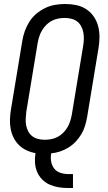

<svg xmlns="http://www.w3.org/2000/svg" viewBox="-20 -763 540 963"><path d="M321 180Q296 180 272.5 176Q249 172 228 162.5Q207 153 191 136.5Q175 120 166 98.5Q157 77 155.5 53Q154 29 158 5Q135 1 113.5 -9Q92 -19 75.5 -35Q59 -51 48.5 -72Q38 -93 33.5 -116.5Q29 -140 30 -165Q31 -190 35 -214L92 -559Q96 -584 105 -608.5Q114 -633 128 -655Q142 -677 163 -694.5Q184 -712 207 -723Q230 -734 255.5 -738.5Q281 -743 306 -743Q335 -743 362 -737.5Q389 -732 411.5 -717.5Q434 -703 449.5 -681Q465 -659 472 -632.5Q479 -606 479 -577.5Q479 -549 474 -521L417 -176Q413 -154 406.5 -132Q400 -110 388 -90Q376 -70 359.5 -52.5Q343 -35 322.5 -22.5Q302 -10 280.5 -3Q259 4 237 6Q233 27 236.5 47Q240 67 251.5 82Q263 97 282 103.5Q301 110 321 110H346V180ZM204 -62Q220 -62 236.5 -65Q253 -68 268.5 -76Q284 -84 296.5 -96.5Q309 -109 318 -124Q327 -139 332 -155Q337 -171 340 -187L397 -532Q400 -549 400.5 -566.5Q401 -584 398 -600Q395 -616 387.5 -630.5Q380 -645 368 -654.5Q356 -664 339.5 -668.5Q323 -673 305 -673Q289 -673 272.5 -670Q256 -667 240.5 -659Q225 -651 212.5 -638.5Q200 -626 191 -611Q182 -596 177 -580Q172 -564 169 -548L112 -203Q110 -186 109 -168.5Q108 -151 111 -135Q114 -119 121.5 -104.5Q129 -90 141 -80.5Q153 -71 169.5 -66.5Q186 -62 204 -62Z"/></svg>

Font: Iosevka Term Oblique
Style: Regular
Weight: 400
Italic angle: -9°
Monospace: yes
Designer: Belleve Invis
Foundry: Belleve Invis
Version: Version 31.4.0